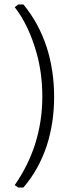

<svg xmlns="http://www.w3.org/2000/svg" viewBox="-20 -736 337 862"><path d="M62 -716H85Q154 -633 190 -523Q223 -419 223 -301Q223 -185 190 -82Q154 26 85 106H62L46 95Q105 11 137 -87Q170 -191 170 -302Q170 -407 144 -499Q109 -623 46 -704Z"/></svg>

Font: Almarai Light
Style: Regular
Weight: 300
Designer: Boutros International 2019
Foundry: Created by Boutros International 2019
Version: Version 1.10